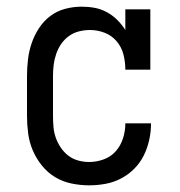

<svg xmlns="http://www.w3.org/2000/svg" viewBox="-20 -548 540 576"><path d="M247 8Q221 8 194.5 2.5Q168 -3 145.5 -16.5Q123 -30 106 -51Q89 -72 78.5 -96.5Q68 -121 64.5 -147.5Q61 -174 61 -200V-320Q61 -345 64 -370Q67 -395 75 -418.5Q83 -442 97 -463.5Q111 -485 131 -500Q151 -515 175.5 -521.5Q200 -528 225 -528Q225 -528 225 -528Q225 -528 225 -528Q245 -528 264 -524.5Q283 -521 300.5 -511.5Q318 -502 332 -488Q346 -474 356 -458V-520H431V-339H356Q356 -362 350.5 -384Q345 -406 330.5 -423.5Q316 -441 294.5 -449.5Q273 -458 250 -458Q234 -458 217.5 -454Q201 -450 187 -440Q173 -430 163.5 -416Q154 -402 148.5 -386Q143 -370 141 -353.5Q139 -337 139 -320V-200Q139 -183 140.5 -166.5Q142 -150 147.5 -134.5Q153 -119 162.5 -105Q172 -91 185 -81Q198 -71 214.5 -66.5Q231 -62 247 -62Q270 -62 291.5 -70Q313 -78 327.5 -94.5Q342 -111 349 -133Q356 -155 356 -177Q356 -177 356 -177.5Q356 -178 356 -178H433Q433 -178 433 -177.5Q433 -177 433 -176Q433 -152 427.5 -127.5Q422 -103 411 -81Q400 -59 382.5 -41.5Q365 -24 343 -12.5Q321 -1 296.5 3.5Q272 8 247 8Z"/></svg>

Font: Iosevka Slab
Style: Regular
Weight: 400
Monospace: yes
Designer: Belleve Invis
Foundry: Belleve Invis
Version: Version 11.2.4; ttfautohint (v1.8.3)